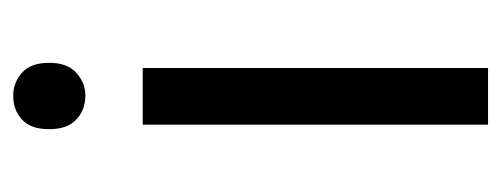

<svg xmlns="http://www.w3.org/2000/svg" viewBox="-260 -518 777 298"><g transform="rotate(-90 129.0 -368.5)"><path d="M173 -536V0H85V-536ZM130 -737Q150 -737 165.5 -723.5Q181 -710 181 -681Q181 -653 165.5 -639Q150 -625 130 -625Q108 -625 93 -639Q78 -653 78 -681Q78 -710 93 -723.5Q108 -737 130 -737Z"/></g></svg>

Font: usinhala15
Style: Book
Weight: 400
Designer: Jelle Bosma - Monotype Design Team
Foundry: Monotype Imaging Inc.
Version: Version 2.003